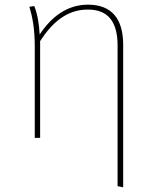

<svg xmlns="http://www.w3.org/2000/svg" viewBox="-20 -591 670 823"><path d="M357 -571C268 -571 200 -519 150 -443C148 -486 141 -529 127 -565L106 -562C119 -519 129 -468 129 -392V0H152V-415C205 -496 267 -550 357 -550C443 -550 484 -498 484 -396V207L508 212V-399C508 -509 460 -571 357 -571Z"/></svg>

Font: Glow Sans SC Normal Thin
Style: Regular
Weight: 100
Designer: Ryoko NISHIZUKA (kana, bopomofo & ideographs); Paul D. Hunt (Latin, Greek & Cyrillic); Sandoll Communications, Soo-young
Version: Version 0.93